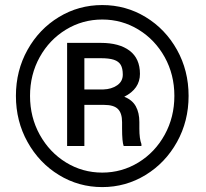

<svg xmlns="http://www.w3.org/2000/svg" viewBox="-20 -741 826 771"><path d="M737.3 -356Q737.3 -254.4 690.7 -170.7Q644 -86.9 564.5 -38.3Q484.9 10.3 390.6 10.3Q295.9 10.3 216.6 -38.3Q137.2 -86.9 90.6 -170.7Q43.9 -254.4 43.9 -356Q43.9 -457.5 90.6 -541Q137.2 -624.5 216.6 -672.6Q295.9 -720.7 390.6 -720.7Q485.4 -720.7 564.7 -672.6Q644 -624.5 690.7 -541Q737.3 -457.5 737.3 -356ZM680.2 -356Q680.2 -441.4 641.4 -511.5Q602.5 -581.5 536.1 -622.1Q469.7 -662.6 390.6 -662.6Q311.5 -662.6 244.9 -622.1Q178.2 -581.5 139.4 -511.5Q100.6 -441.4 100.6 -356Q100.6 -270.5 139.6 -200Q178.7 -129.4 245.1 -88.6Q311.5 -47.9 390.6 -47.9Q469.2 -47.9 535.9 -88.6Q602.5 -129.4 641.4 -200Q680.2 -270.5 680.2 -356ZM539.6 -224.6Q539.6 -183.6 547.9 -162.6V-154.8H476.6Q470.2 -171.4 470.2 -225.1V-250.5Q470.2 -286.6 453.6 -303.2Q437 -319.8 398.4 -319.8H318.8V-154.8H249.5V-568.8H384.8Q459 -568.8 500.5 -537.4Q542 -505.9 542 -444.3Q542 -384.3 479 -352.5Q511.2 -339.8 525.4 -314Q539.6 -288.1 539.6 -251ZM473.1 -441.4Q473.1 -466.3 464.8 -480.5Q456.5 -494.6 437.3 -501Q418 -507.3 384.8 -507.3H318.8V-381.8H395Q427.7 -382.8 450.4 -398.4Q473.1 -414.1 473.1 -441.4Z"/></svg>

Font: Heebo
Style: Regular
Weight: 400
Designer: Oded Ezer
Foundry: Meir Sadan
Version: Version 2.001; ttfautohint (v1.5.14-ce02) -l 8 -r 50 -G 200 